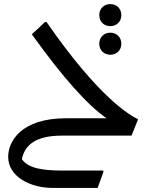

<svg xmlns="http://www.w3.org/2000/svg" viewBox="-20 -664 740 940"><path d="M520 -536C551 -536 574 -558 574 -590C574 -622 551 -644 520 -644C489 -644 466 -622 466 -590C466 -558 489 -536 520 -536ZM284 0H624L656 -80C616 -100 467 -182 208 -556H200L136 -496C284 -289 411 -146 502 -85H304C81 -85 20 30 20 104C20 202 131 256 236 256H458L486 179V171H288C187 171 118 160 87 115C102 45 155 0 284 0ZM520 -396C551 -396 574 -418 574 -450C574 -482 551 -504 520 -504C489 -504 466 -482 466 -450C466 -418 489 -396 520 -396ZM73 84 75 90C74 88 74 86 73 84Z"/></svg>

Font: Kufam Arabic Latin Roman Normal
Style: Regular
Weight: 400
Designer: Wael Morcos & Artur Schmal
Version: Version 1.200;PS 001.200;hotconv 1.0.88;makeotf.lib2.5.64775